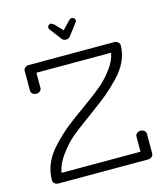

<svg xmlns="http://www.w3.org/2000/svg" viewBox="-115 -867 827 956"><g transform="rotate(-15 298.5 -389.5)"><path d="M557 -125V-24Q557 -14 549 -7Q541 0 529 0H67Q56 0 48 -7Q40 -14 40 -24Q40 -116 116 -194Q154 -234 190 -263Q226 -292 280 -330L309 -351Q360 -388 390.5 -414Q421 -440 451.5 -480.5Q482 -521 489 -561H104V-483Q104 -473 96 -466.5Q88 -460 77 -460Q66 -460 58 -466.5Q50 -473 50 -483V-585Q50 -594 58 -601Q66 -608 77 -608H517Q528 -608 536.5 -601Q545 -594 545 -585Q545 -501 472 -426Q435 -388 408 -365.5Q381 -343 336 -310L286 -273Q232 -234 200.5 -207Q169 -180 136 -135.5Q103 -91 96 -47H503V-125Q503 -135 511 -141.5Q519 -148 530 -148Q541 -148 549 -141.5Q557 -135 557 -125ZM355 -775Q361 -769 361 -763Q361 -757 356 -751L312 -693Q304 -682 290 -682Q276 -682 268 -693L224 -751Q219 -757 219 -763Q219 -769 224.5 -774Q230 -779 236 -779L251 -771L290 -730L329 -771Q337 -779 344 -779Z"/></g></svg>

Font: Flamenco
Style: Regular
Weight: 400
Designer: Luciano Vergara
Foundry: Luciano Vergara
Version: Version 1.003